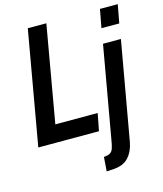

<svg xmlns="http://www.w3.org/2000/svg" viewBox="-134 -799 968 1140"><g transform="rotate(-15 349.5 -229.0)"><path d="M23 0 146 -700H260L147.5 -56.5L106 -106.5H416.5L396 0ZM378.5 242 385 155Q411 153 423.8 145.2Q436.5 137.5 442.8 118.8Q449 100 454.5 66L553.5 -495.5H663.5L556.5 109.5Q546.5 165 514.5 200.5Q482.5 236 419 240ZM568.5 -587 589.5 -700H699L678 -587Z"/></g></svg>

Font: Cabin SemiCondensedSemiBold
Style: Italic
Weight: 600
Width: 4
Italic angle: -10°
Designer: Pablo Impallari
Foundry: Pablo Impallari. http://www.impallari.com Igino Marini. http://www.ikern.com
Version: Version 3.001